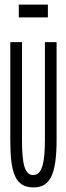

<svg xmlns="http://www.w3.org/2000/svg" viewBox="-20 -807 290 838"><path d="M62 -731H189V-787H62ZM126 11C198 11 227 -44 227 -198V-623H176V-197C176 -101 165 -44 126 -43C88 -42 76 -91 76 -194V-623H25V-195C25 -55 45 11 126 11Z"/></svg>

Font: Inconsolata UltraCondensed Thin
Style: Regular
Weight: 100
Width: 1
Monospace: yes
Designer: Raph Levien, Cyreal, Brenton Simpson
Foundry: Raph Levien, Cyreal, Google
Version: Version 3.100